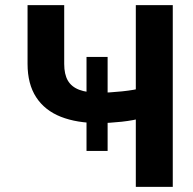

<svg xmlns="http://www.w3.org/2000/svg" viewBox="-20 -727 751 747"><path d="M398.7 -139.7H316.6V-505.6H398.7ZM229.8 -707V-478.4Q229.8 -438 244 -413.5Q258.3 -389 288.3 -377.7Q318.2 -366.3 365.9 -366.3Q405.1 -366.3 455.3 -371.6Q505.5 -376.9 534 -385.4V-268.7Q502.7 -258.8 453.4 -253.4Q404.1 -248.1 365.9 -248.1Q279.3 -248.1 216.9 -272.6Q154.4 -297.2 120.8 -348.6Q87.2 -400.1 87.2 -478.4V-707ZM652.2 -707V0H508.4V-707Z"/></svg>

Font: Pretendard GOV Variable
Style: Regular
Weight: 400
Designer: Base glyphs from Inter by Rasmus Andersson; Hangul glyphs from Noto Sans CJK(Source Han Sans) by Jang Soo-young and Kang
Foundry: Kil Hyung-jin
Version: Version 1.307;Glyphs 3.2 (3192)